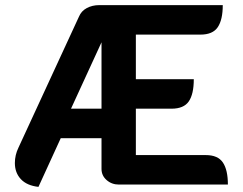

<svg xmlns="http://www.w3.org/2000/svg" viewBox="-20 -720 947 749"><path d="M288 -655Q297 -677 318.5 -688.5Q340 -700 367 -700H849Q849 -643 829.5 -614Q810 -585 762 -585H510V-411H736Q736 -353 716.5 -324.5Q697 -296 649 -296H510V-115H783Q830 -115 849.5 -86Q869 -57 869 0H444Q416 0 396 -17.5Q376 -35 376 -61V-181H217L130 9Q85 4 61.5 -21Q38 -46 38 -84Q38 -115 52 -144ZM376 -296V-555L257 -296Z"/></svg>

Font: K2D
Style: Bold
Weight: 700
Designer: Katatrad Aksorn Co.,Ltd.
Foundry: Cadson Demak Co.,Ltd.
Version: Version 1.000; ttfautohint (v1.6)